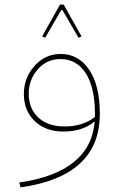

<svg xmlns="http://www.w3.org/2000/svg" viewBox="-20 -568 524 829"><path d="M247 -529 175 -405 162 -411 239 -548H255L332 -411L319 -405ZM242 -335Q319 -335 365 -267Q411 -199 411 -76Q411 193 69 241L63 220Q371 176 389 -44Q337 0 254 0Q177 0 130 -45Q83 -90 83 -162Q83 -232 129 -283.5Q175 -335 242 -335ZM259 -22Q337 -22 390 -63V-74Q390 -190 350.5 -251.5Q311 -313 241 -313Q182 -313 143 -268.5Q104 -224 104 -163Q104 -99 145.5 -60.5Q187 -22 259 -22Z"/></svg>

Font: FiraGO Thin
Style: Regular
Weight: 100
Designer: bBox Type
Foundry: bBox Type GmbH
Version: Version 1.001;PS 001.001;hotconv 1.0.88;makeotf.lib2.5.64775